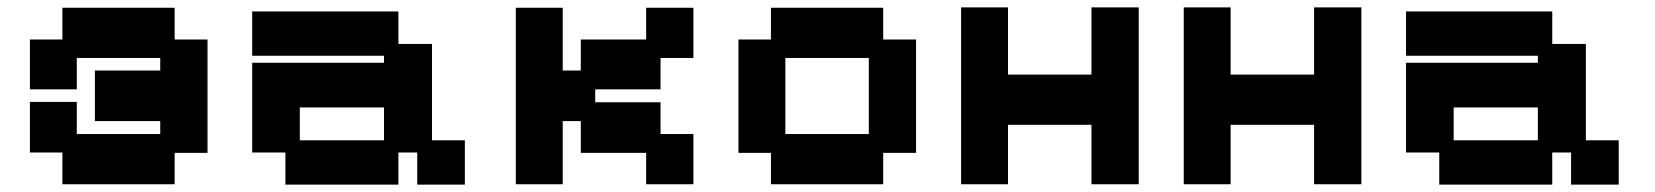

<svg xmlns="http://www.w3.org/2000/svg" viewBox="-20 -488 4481 520"><path d="M149 11V-75H61V-212H188V-125H414V-160H237V-297H414V-331H188V-246H61V-381H149V-467H453V-381H542V-74H453V11Z M753 12V-75H663V-318H1020V-337H663V-457H1059V-369H1150V-108H1239V12H1110V-75H1059V12ZM792 -108H1020V-197H792Z M1377 11V-467H1504V-297H1553V-381H1730V-467H1858V-331H1769V-246H1592V-211H1769V-125H1858V11H1730V-74H1553V-160H1504V11Z M2068 11V-74H1980V-381H2068V-467H2372V-381H2461V-74H2372V11ZM2107 -125H2333V-331H2107Z M2583 11V-468H2710V-286H2936V-468H3064V11H2936V-150H2710V11Z M3186 11V-468H3313V-286H3539V-468H3667V11H3539V-150H3313V11Z M3878 12V-75H3788V-318H4145V-337H3788V-457H4184V-369H4275V-108H4364V12H4235V-75H4184V12ZM3917 -108H4145V-197H3917Z"/></svg>

Font: Pixelify Sans
Style: Bold
Weight: 700
Designer: Stefie Justprince
Foundry: Typecalism Foundryline
Version: Version 1.000